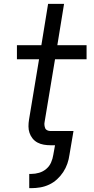

<svg xmlns="http://www.w3.org/2000/svg" viewBox="-20 -755 490 998"><path d="M132 223V149H143Q163 149 183.5 143Q204 137 220.5 123Q237 109 245.5 89.5Q254 70 257 50L266 0H243Q225 0 207.5 -3Q190 -6 175 -14Q160 -22 149.5 -35Q139 -48 133.5 -64Q128 -80 128 -98Q128 -116 131 -134L183 -447H68V-520H195L230 -735H313L278 -520H430V-447H266L212 -122Q210 -113 211 -104.5Q212 -96 215 -88.5Q218 -81 226 -77.5Q234 -74 242 -74H362L341 50Q338 73 330 96Q322 119 308.5 139.5Q295 160 276.5 177Q258 194 235.5 204.5Q213 215 189.5 219Q166 223 143 223Z"/></svg>

Font: Iosevka Aile
Style: Italic
Weight: 400
Italic angle: -9°
Designer: Belleve Invis
Foundry: Belleve Invis
Version: Version 28.0.1; ttfautohint (v1.8.4)